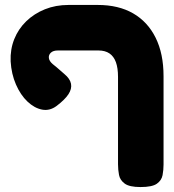

<svg xmlns="http://www.w3.org/2000/svg" viewBox="-20 -607 703 776"><path d="M548 149Q503 149 484 135Q465 121 461 100Q457 79 457 57V-296Q457 -332 448.5 -355.5Q440 -379 422.5 -391Q405 -403 378 -403H214Q195 -403 185.5 -394Q176 -385 177.5 -372.5Q179 -360 193 -348Q201 -342 209 -335Q217 -328 224.5 -321.5Q232 -315 240 -308Q263 -289 267 -268.5Q271 -248 256.5 -226Q242 -204 209 -179Q181 -158 150 -164Q119 -170 91 -196.5Q63 -223 44.5 -265.5Q26 -308 23 -359Q21 -407 37.5 -448.5Q54 -490 86 -521Q118 -552 161.5 -569.5Q205 -587 257 -587H375Q459 -587 518 -553Q577 -519 609 -454.5Q641 -390 641 -299V58Q641 80 637 101Q633 122 614 135.5Q595 149 548 149Z"/></svg>

Font: Fredoka SemiExpanded
Style: Bold
Weight: 700
Width: 6
Designer: Ben Nathan
Foundry: Milena B. Brandão, Ben Nathan
Version: Version 2.001